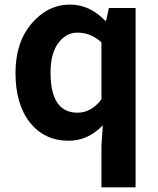

<svg xmlns="http://www.w3.org/2000/svg" viewBox="-20 -594 684 829"><path d="M418 214.8V37.1L423.8 -52.7Q359.4 13.7 276.4 13.7Q171.9 13.7 109.4 -64.9Q46.9 -143.6 46.9 -279.3Q46.9 -411.1 116.7 -492.7Q186.5 -574.2 282.2 -574.2Q367.2 -574.2 433.6 -504.9H438.5L450.2 -559.6H565.4V214.8ZM314.5 -107.4Q374 -107.4 418 -165V-411.1Q372.1 -453.1 314.5 -453.1Q264.6 -453.1 231.4 -407.7Q198.2 -362.3 198.2 -281.2Q198.2 -107.4 314.5 -107.4Z"/></svg>

Font: Bpmf Zihi Sans Bold
Style: Bold
Weight: 700
Foundry: But Ko
Version: Version 1.320